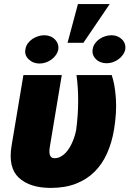

<svg xmlns="http://www.w3.org/2000/svg" viewBox="-20 -915 637 945"><path d="M36.9 -197.4 95.2 -545.5H284.1L225.9 -196Q222.7 -178.6 223.2 -167.1Q223.7 -155.5 227.1 -148.6Q230.5 -141.7 236.2 -139Q241.8 -136.4 248.6 -136.4Q264.2 -136.4 277.5 -143.3Q290.8 -150.2 302 -161.8Q313.2 -173.3 322.1 -188Q331 -202.8 337.5 -218.4Q344.1 -234 348.5 -249.3Q353 -264.6 355.1 -277Q364.3 -346.6 364.7 -415Q365.1 -483.3 356.5 -545.5H529.8Q537.6 -523.1 542.8 -494.3Q547.9 -465.6 550.4 -430Q555 -361.5 541.2 -277Q530.5 -213.1 506.9 -160.2Q483.3 -107.2 445.1 -69.4Q407 -31.6 353.5 -10.8Q300.1 9.9 230.1 9.9Q127.1 9.9 72.8 -40.1Q19.2 -89.8 36.9 -197.4ZM363.6 -894.9H519.9L390.6 -704.5H312.5ZM105.1 -671.9Q107.2 -687.9 116.3 -700.6Q125.4 -713.4 138.5 -722.5Q151.6 -731.5 167.1 -736.5Q182.5 -741.5 197.4 -741.5Q229.8 -741.5 250 -721.2Q270.6 -700.6 267 -671.9Q263.8 -656.6 254.8 -643.8Q245.7 -631 233 -621.8Q220.2 -612.6 205.1 -607.4Q190 -602.3 174.7 -602.3Q159.4 -602.3 146.1 -607.2Q132.8 -612.2 121.4 -622.9Q99.4 -643.8 105.1 -671.9ZM436.1 -671.9Q438.2 -687.9 447.3 -700.8Q456.3 -713.8 469.5 -722.8Q482.6 -731.9 498 -736.7Q513.5 -741.5 528.4 -741.5Q559.3 -741.5 579.9 -721.6Q600.5 -701.7 596.6 -671.9Q593.4 -657 584.3 -644.5Q575.3 -632.1 562.7 -623Q550.1 -614 535.2 -608.8Q520.2 -603.7 505.7 -603.7Q472.3 -603.7 452.1 -623.9Q431.5 -644.9 436.1 -671.9Z"/></svg>

Font: Inter P Black
Style: Italic
Weight: 900
Italic angle: -9.40001°
Designer: Rasmus Andersson
Foundry: rsms
Version: Version 3.018;git-588b23468